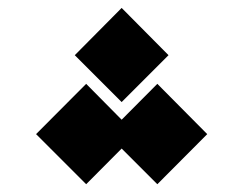

<svg xmlns="http://www.w3.org/2000/svg" viewBox="-20 -892 626 494"><path d="M384.8 -418 293 -509.8 201.7 -418 72.8 -546.9 201.7 -676.3 293 -584 384.8 -676.3 513.2 -546.9ZM293 -629.4 172.4 -750 293 -871.6 413.6 -750Z"/></svg>

Font: Cascadia Code NF
Style: Bold
Weight: 700
Monospace: yes
Designer: Aaron Bell
Foundry: Saja Typeworks
Version: Version 2404.023; ttfautohint (v1.8.4)